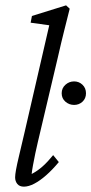

<svg xmlns="http://www.w3.org/2000/svg" viewBox="-20 -697 345 725"><path d="M70.3 7.8Q53.7 7.8 45.4 -2.4Q37.1 -12.7 37.1 -27.3Q37.1 -37.1 40.5 -56.2Q43.9 -75.2 52.2 -109.9Q60.5 -144.5 73.2 -199.2L166 -601.6L95.7 -611.3L100.6 -636.7L229.5 -676.8L243.2 -664.1Q233.4 -625 222.7 -582.5Q211.9 -540 198.2 -479.5L123 -161.1Q118.2 -141.6 113.3 -117.7Q108.4 -93.8 104.5 -72.8Q100.6 -51.8 99.6 -40Q122.1 -51.8 141.6 -69.3Q161.1 -86.9 180.7 -111.3L202.1 -85Q177.7 -55.7 154.3 -35.2Q130.9 -14.6 109.4 -3.4Q87.9 7.8 70.3 7.8ZM259.8 -300.8Q241.2 -300.8 227.1 -313Q212.9 -325.2 212.9 -344.7Q212.9 -364.3 227.1 -377Q241.2 -389.6 259.8 -389.6Q278.3 -389.6 291.5 -377Q304.7 -364.3 304.7 -344.7Q304.7 -325.2 291.5 -313Q278.3 -300.8 259.8 -300.8Z"/></svg>

Font: Crimson Pro Light
Style: Italic
Weight: 300
Italic angle: -12°
Designer: Jacques Le Bailly
Foundry: Baron von Fonthausen
Version: Version 1.003